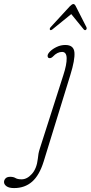

<svg xmlns="http://www.w3.org/2000/svg" viewBox="-141 -681 451 954"><path d="M208.5 -308.5 76 121.5Q54.5 190.5 18.2 222Q-18 253.5 -71 253.5Q-96 253.5 -108.5 244.5Q-121 235.5 -121 223.5Q-121 213.5 -113.5 205.5Q-106 197.5 -90 197.5Q-74 197.5 -63.8 203.8Q-53.5 210 -33.5 210Q-6.5 210 17.5 183.2Q41.5 156.5 47 107.5Q48.5 93.5 50.2 83Q52 72.5 57 57L173.5 -307Q191 -360.5 190.2 -391.8Q189.5 -423 167.5 -423Q143.5 -423 122 -400Q114 -392 106 -392Q95.5 -392 95.5 -404Q95.5 -413 108.2 -425.8Q121 -438.5 141.2 -448Q161.5 -457.5 183.5 -457.5Q225.5 -457.5 228.8 -420.8Q232 -384 208.5 -308.5ZM285.8 -532.5Q280.6 -529 275 -535L213 -611L119.4 -535Q111.4 -529 107.8 -532.5Q103.4 -537.5 111 -546.5L205.8 -649.5Q217 -661 223.8 -661Q230.2 -661 235.8 -649.5L288.2 -546.5Q292.2 -537.5 285.8 -532.5Z"/></svg>

Font: Fraunces 9pt SuperSoft Thin
Style: Italic
Weight: 100
Italic angle: -16°
Version: Version 1.000;[0bf87f6ff]